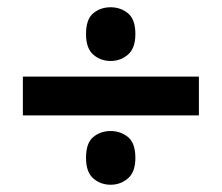

<svg xmlns="http://www.w3.org/2000/svg" viewBox="-20 -617 612 529"><path d="M43 -299V-406H528V-299ZM285 -108Q257 -108 237 -125.5Q217 -143 217 -182Q217 -223 237 -239.5Q257 -256 285 -256Q312 -256 332.5 -239.5Q353 -223 353 -182Q353 -143 332.5 -125.5Q312 -108 285 -108ZM285 -449Q257 -449 237 -466.5Q217 -484 217 -523Q217 -564 237 -580.5Q257 -597 285 -597Q312 -597 332.5 -580.5Q353 -564 353 -523Q353 -484 332.5 -466.5Q312 -449 285 -449Z"/></svg>

Font: Noto Sans Nag Mundari
Style: Bold
Weight: 700
Version: Version 1.000